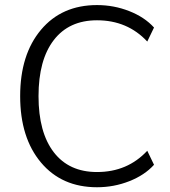

<svg xmlns="http://www.w3.org/2000/svg" viewBox="-20 -748 688 776"><path d="M602.5 -82Q564.5 -40 502.4 -15.6Q440.4 8.8 372.1 8.8Q229.5 8.8 145.5 -91.3Q61.5 -191.4 61.5 -359.4Q61.5 -527.3 145.5 -627.4Q229.5 -727.5 372.1 -727.5Q440.4 -727.5 502.4 -703.1Q564.5 -678.7 602.5 -636.7L575.2 -580.1Q495.1 -666 372.1 -666Q258.8 -666 197.3 -585.9Q135.7 -505.9 135.7 -359.4Q135.7 -212.9 197.3 -132.8Q258.8 -52.7 372.1 -52.7Q495.1 -52.7 575.2 -138.7Z"/></svg>

Font: Min Sans Light
Style: Regular
Weight: 300
Designer: Jinseong-Kim, NotoSansCJK, Nunito
Foundry: Jinseong-Kim
Version: Version 1.400;Glyphs 3.1.2 (3151)